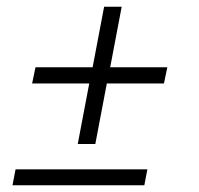

<svg xmlns="http://www.w3.org/2000/svg" viewBox="-20 -548 590 568"><path d="M210 -122 244 -301H75L85 -349H254L288 -528H340L306 -349H475L465 -301H296L262 -122ZM17 0 26 -47H416L407 0Z"/></svg>

Font: Lode Dark
Style: Italic
Weight: 400
Italic angle: -11°
Monospace: yes
Designer: Belleve Invis
Foundry: Belleve Invis
Version: Version 29.2.0; ttfautohint (v1.8.3)